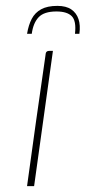

<svg xmlns="http://www.w3.org/2000/svg" viewBox="-20 -633 291 653"><path d="M72 0Q87 -110 102.5 -220Q118 -330 134 -440Q135 -447 135.5 -451Q136 -455 139 -457.5Q142 -460 147 -460H160L96 0ZM175 -613Q205 -613 222.5 -601Q240 -589 247 -568Q254 -547 250 -518H235Q240 -562 224 -578Q208 -594 172 -594Q130 -594 111.5 -574.5Q93 -555 88 -518H72Q77 -548 88 -569Q99 -590 120 -601.5Q141 -613 175 -613Z"/></svg>

Font: Genos Thin Thin
Style: Italic
Weight: 250
Italic angle: -8°
Version: Version 1.010